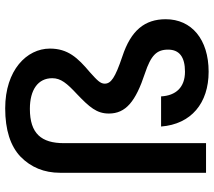

<svg xmlns="http://www.w3.org/2000/svg" viewBox="-62 -751 823 739"><g transform="rotate(-90 349.5 -381.5)"><path d="M54 -562V0H168V-547C168 -634 205 -678 300 -678C373 -678 418 -647 418 -592C418 -559 399 -536 356 -496C307 -449 282 -421 282 -374C282 -309 328 -271 437 -235C506 -212 528 -190 528 -146C528 -103 500 -81 443 -81C383 -81 351 -116 348 -173H232C241 -57 322 10 443 10C568 10 645 -56 645 -155C645 -236 602 -289 502 -322C419 -350 397 -366 397 -390C397 -407 410 -419 441 -447C497 -494 532 -532 532 -601C532 -690 449 -773 302 -773C219 -773 157 -753 116 -714C75 -674 54 -623 54 -562Z"/></g></svg>

Font: Poppins Medium
Style: Regular
Weight: 500
Designer: Ninad Kale (Devanagari), Jonny Pinhorn (Latin)
Foundry: Indian Type Foundry
Version: 4.004